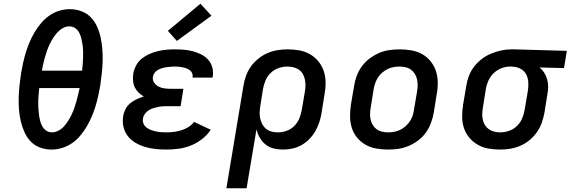

<svg xmlns="http://www.w3.org/2000/svg" viewBox="-20 -792 3052 1027"><path d="M256 8Q223 8 193.5 -3Q164 -14 143.5 -36Q123 -58 110.5 -86Q98 -114 91 -144.5Q84 -175 81.5 -207Q79 -239 80 -271.5Q81 -304 84.5 -336.5Q88 -369 93 -402Q98 -430 104 -457.5Q110 -485 118.5 -512.5Q127 -540 138.5 -567Q150 -594 165 -619.5Q180 -645 200 -668.5Q220 -692 244.5 -709Q269 -726 297.5 -734.5Q326 -743 353 -743Q386 -743 415.5 -732Q445 -721 466 -699Q487 -677 499.5 -649Q512 -621 518.5 -590.5Q525 -560 527.5 -528Q530 -496 529 -463.5Q528 -431 524.5 -398.5Q521 -366 516 -333Q511 -305 505 -277.5Q499 -250 490.5 -222.5Q482 -195 470.5 -168Q459 -141 444 -115.5Q429 -90 409.5 -66.5Q390 -43 365 -26Q340 -9 312 -0.5Q284 8 256 8ZM419 -414Q421 -431 422.5 -448.5Q424 -466 424.5 -483.5Q425 -501 424.5 -518.5Q424 -536 421.5 -553Q419 -570 415 -586.5Q411 -603 403.5 -617.5Q396 -632 382 -641.5Q368 -651 351 -651Q333 -651 316 -641.5Q299 -632 286 -617.5Q273 -603 263 -587Q253 -571 245 -554Q237 -537 231 -519.5Q225 -502 220 -484.5Q215 -467 211 -449Q207 -431 204 -414ZM258 -84Q276 -84 293.5 -93.5Q311 -103 323.5 -117.5Q336 -132 346 -148Q356 -164 364 -181Q372 -198 378 -215.5Q384 -233 389 -250.5Q394 -268 398 -286Q402 -304 406 -321H190Q188 -304 186.5 -286.5Q185 -269 184.5 -251.5Q184 -234 185 -216.5Q186 -199 188 -182Q190 -165 194 -148.5Q198 -132 205.5 -117.5Q213 -103 227 -93.5Q241 -84 258 -84Z M871 8Q841 8 812 5Q783 2 756 -6Q729 -14 705 -28Q681 -42 664 -63.5Q647 -85 640.5 -113.5Q634 -142 639 -171Q642 -190 651.5 -208.5Q661 -227 677 -240Q693 -253 711.5 -261.5Q730 -270 749 -276Q733 -285 720.5 -297.5Q708 -310 700.5 -326Q693 -342 691.5 -361Q690 -380 693 -399Q697 -421 708.5 -442.5Q720 -464 739 -479Q758 -494 780 -503.5Q802 -513 824.5 -518.5Q847 -524 869.5 -526Q892 -528 915 -528Q940 -528 964.5 -526Q989 -524 1012.5 -517.5Q1036 -511 1057 -500.5Q1078 -490 1093.5 -472.5Q1109 -455 1115.5 -432Q1122 -409 1118 -384Q1118 -382 1117.5 -380.5Q1117 -379 1117 -377H1010Q1010 -377 1010 -378Q1010 -379 1010 -379Q1012 -390 1008 -400Q1004 -410 996 -416Q988 -422 978 -426Q968 -430 958 -432Q948 -434 937 -435Q926 -436 915 -436Q904 -436 892.5 -435Q881 -434 870 -432.5Q859 -431 847.5 -427.5Q836 -424 825.5 -418.5Q815 -413 807.5 -403Q800 -393 798 -382Q795 -364 804.5 -350Q814 -336 829 -328.5Q844 -321 861 -319Q878 -317 896 -317H961L946 -224H881Q868 -224 854.5 -223.5Q841 -223 828 -220.5Q815 -218 801.5 -214Q788 -210 776 -202.5Q764 -195 755.5 -183.5Q747 -172 745 -159Q742 -144 747.5 -131Q753 -118 763.5 -110Q774 -102 787 -97Q800 -92 814 -89Q828 -86 842.5 -85Q857 -84 871 -84Q891 -84 910.5 -86.5Q930 -89 949.5 -95Q969 -101 987 -112Q1005 -123 1018 -140L1107 -98Q1088 -69 1060 -47.5Q1032 -26 1000.5 -13.5Q969 -1 936 3.5Q903 8 871 8ZM926 -573 878 -627 1052 -772 1111 -708Z M1191 215 1282 -332Q1286 -359 1295.5 -385.5Q1305 -412 1321.5 -435.5Q1338 -459 1361 -477.5Q1384 -496 1410 -507.5Q1436 -519 1463.5 -523.5Q1491 -528 1518 -528Q1550 -528 1581 -522.5Q1612 -517 1638 -502Q1664 -487 1683 -464Q1702 -441 1711.5 -412.5Q1721 -384 1721.5 -352Q1722 -320 1716 -288L1700 -188Q1696 -163 1688 -138.5Q1680 -114 1667 -91Q1654 -68 1635 -48.5Q1616 -29 1593 -16Q1570 -3 1544.5 2.5Q1519 8 1494 8Q1468 8 1443.5 2Q1419 -4 1400.5 -19Q1382 -34 1369.5 -55.5Q1357 -77 1352 -101L1299 215ZM1466 -84Q1489 -84 1512.5 -92Q1536 -100 1553.5 -117.5Q1571 -135 1580.5 -157.5Q1590 -180 1594 -203L1611 -303Q1614 -320 1614 -336.5Q1614 -353 1610.5 -368.5Q1607 -384 1599 -397.5Q1591 -411 1578.5 -419.5Q1566 -428 1550 -432Q1534 -436 1517 -436Q1494 -436 1470.5 -428Q1447 -420 1429 -403Q1411 -386 1401 -363Q1391 -340 1387 -317L1373 -229Q1370 -211 1369 -193.5Q1368 -176 1371.5 -159.5Q1375 -143 1382.5 -128.5Q1390 -114 1402.5 -103.5Q1415 -93 1431.5 -88.5Q1448 -84 1466 -84Z M2056 8Q2024 8 1993 2.5Q1962 -3 1936 -17.5Q1910 -32 1890.5 -55.5Q1871 -79 1862 -107.5Q1853 -136 1852.5 -168Q1852 -200 1857 -232L1874 -332Q1878 -359 1888 -386Q1898 -413 1915.5 -437Q1933 -461 1957 -479Q1981 -497 2007.5 -508.5Q2034 -520 2062 -524Q2090 -528 2117 -528Q2150 -528 2181 -522.5Q2212 -517 2238 -502.5Q2264 -488 2283 -464.5Q2302 -441 2311.5 -412.5Q2321 -384 2321.5 -352Q2322 -320 2316 -288L2300 -188Q2295 -161 2285 -134Q2275 -107 2258 -83Q2241 -59 2217 -41Q2193 -23 2166 -11.5Q2139 0 2111 4Q2083 8 2056 8ZM2057 -84Q2073 -84 2089 -87Q2105 -90 2120.5 -97.5Q2136 -105 2149 -116.5Q2162 -128 2171.5 -142Q2181 -156 2186.5 -171.5Q2192 -187 2194 -203L2211 -303Q2214 -320 2214 -336.5Q2214 -353 2210.5 -368.5Q2207 -384 2198.5 -397.5Q2190 -411 2177.5 -420Q2165 -429 2149 -432.5Q2133 -436 2116 -436Q2101 -436 2084.5 -433Q2068 -430 2053 -422.5Q2038 -415 2024.5 -403.5Q2011 -392 2002 -378Q1993 -364 1987.5 -348.5Q1982 -333 1979 -317L1963 -217Q1960 -200 1959.5 -183.5Q1959 -167 1962.5 -151.5Q1966 -136 1974.5 -122.5Q1983 -109 1995.5 -100Q2008 -91 2024 -87.5Q2040 -84 2057 -84Z M2655 8Q2623 8 2592 2.5Q2561 -3 2535 -18Q2509 -33 2490 -56Q2471 -79 2461.5 -107.5Q2452 -136 2452 -168Q2452 -200 2457 -232L2474 -332Q2478 -359 2488 -385.5Q2498 -412 2515.5 -435Q2533 -458 2556.5 -476Q2580 -494 2606.5 -505Q2633 -516 2660.5 -522Q2688 -528 2714 -528Q2719 -528 2723 -528Q2727 -528 2731 -528L3012 -520L2997 -428L2866 -431Q2881 -419 2891 -403Q2901 -387 2906.5 -368Q2912 -349 2912 -329Q2912 -309 2908 -288L2892 -188Q2887 -161 2877.5 -134.5Q2868 -108 2851.5 -84.5Q2835 -61 2812.5 -42.5Q2790 -24 2763.5 -12.5Q2737 -1 2709.5 3.5Q2682 8 2656 8ZM2656 -84Q2679 -84 2702.5 -92Q2726 -100 2744.5 -117.5Q2763 -135 2772.5 -157.5Q2782 -180 2786 -203L2803 -303Q2807 -326 2806 -349.5Q2805 -373 2795.5 -392.5Q2786 -412 2766.5 -423Q2747 -434 2724 -435L2716 -436Q2714 -436 2712 -436Q2710 -436 2708 -436Q2685 -436 2662 -427Q2639 -418 2621 -401Q2603 -384 2593 -362Q2583 -340 2579 -317L2563 -217Q2560 -200 2559.5 -183.5Q2559 -167 2562.5 -151.5Q2566 -136 2574 -123Q2582 -110 2594.5 -101Q2607 -92 2623 -88Q2639 -84 2656 -84Q2656 -84 2656 -84Q2656 -84 2656 -84Z"/></svg>

Font: Iosevka SS04 Semibold Extended
Style: Italic
Weight: 600
Width: 7
Italic angle: -9°
Monospace: yes
Designer: Belleve Invis
Foundry: Belleve Invis
Version: Version 19.0.0; ttfautohint (v1.8.4)